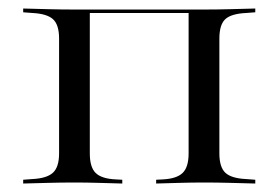

<svg xmlns="http://www.w3.org/2000/svg" viewBox="-20 -433 657 453"><path d="M461.3 -2.4Q432.3 -2.4 405.6 -1.6Q379 -0.8 348.4 0V-8.9L363.7 -9.7Q396.8 -11.3 410.9 -25Q425 -38.7 425 -71V-410.5H461.3Q491.9 -410.5 521 -411.3Q550 -412.1 582.3 -412.9V-404L561.3 -402.4Q525.8 -400.8 511.7 -387.9Q497.6 -375 497.6 -341.9V-71Q497.6 -38.7 511.7 -25.4Q525.8 -12.1 561.3 -10.5L582.3 -8.9V0Q550 -0.8 521 -1.6Q491.9 -2.4 461.3 -2.4ZM155.6 -2.4Q124.2 -2.4 95.6 -1.6Q66.9 -0.8 34.7 0V-8.9L55.6 -10.5Q90.3 -12.1 104.8 -25.4Q119.4 -38.7 119.4 -71V-341.9Q119.4 -375 104.8 -387.9Q90.3 -400.8 55.6 -402.4L34.7 -404V-412.9Q66.9 -412.1 95.6 -411.3Q124.2 -410.5 155.6 -410.5H191.9V-71Q191.9 -38.7 205.6 -25Q219.4 -11.3 253.2 -9.7L268.5 -8.9V0Q237.9 -0.8 210.9 -1.6Q183.9 -2.4 155.6 -2.4ZM177.4 -402.4V-410.5H441.9V-402.4Z"/></svg>

Font: Playfair 144pt SemiExpanded Light
Style: Regular
Weight: 300
Width: 6
Designer: Claus Eggers Sørensen
Foundry: Claus Eggers Sørensen
Version: Version 2.203